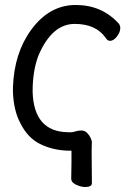

<svg xmlns="http://www.w3.org/2000/svg" viewBox="-20 -736 540 771"><path d="M266 -205Q273 -205 283.5 -208.5Q294 -212 307 -212Q320 -212 329.5 -202.5Q339 -193 344 -182Q349 -171 349 -165.5Q349 -160 348.5 -155.5Q348 -151 348 -125.5Q348 -100 349 -1Q349 15 322 15Q306 15 286 6Q266 -3 266 -19L267 -81V-131H249Q188 -134 139.5 -158.5Q91 -183 62 -241Q35 -291 32 -366V-386Q37 -523 105 -616Q178 -716 284 -716Q390 -716 458 -640Q463 -632 463 -623Q463 -607 449.5 -589.5Q436 -572 422 -572Q412 -572 405 -583Q366 -640 280 -640Q188 -640 134 -512Q111 -451 111 -369Q115 -207 253 -205Z"/></svg>

Font: Moon Stars Kai HW
Style: Bold
Weight: 700
Designer: GuiWonder
Version: Version 1.101